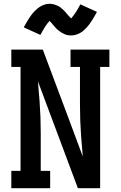

<svg xmlns="http://www.w3.org/2000/svg" viewBox="-20 -998 640 1018"><path d="M40 0V-92H89V-643H40V-735H207L340 -380L419 -168L410 -276Q407 -317 405.5 -358.5Q404 -400 404 -441V-643H354V-735H560V-643H511V0H393L181 -567L190 -459Q193 -418 194.5 -376.5Q196 -335 196 -294V-92H246V0ZM357 -810Q348 -810 339.5 -811.5Q331 -813 322 -817Q313 -821 306 -825.5Q299 -830 291 -836Q283 -842 277 -848.5Q271 -855 266 -861Q261 -867 254 -875Q247 -883 243 -887Q237 -881 232 -874.5Q227 -868 221 -859Q215 -850 208.5 -838.5Q202 -827 194 -813L106 -853Q113 -866 120 -878Q127 -890 133.5 -900Q140 -910 146.5 -919Q153 -928 160 -935.5Q167 -943 176.5 -951Q186 -959 196.5 -965Q207 -971 219 -974.5Q231 -978 243 -978Q249 -978 255 -977Q261 -976 267 -974.5Q273 -973 278.5 -970.5Q284 -968 289.5 -965.5Q295 -963 299.5 -959.5Q304 -956 309 -951.5Q314 -947 318.5 -943Q323 -939 326.5 -934.5Q330 -930 333.5 -926Q337 -922 341 -917.5Q345 -913 349.5 -908.5Q354 -904 357 -900Q363 -907 368 -913.5Q373 -920 379 -928.5Q385 -937 391.5 -948.5Q398 -960 406 -975L494 -935Q487 -922 480 -910Q473 -898 466.5 -888Q460 -878 453.5 -869Q447 -860 440 -852.5Q433 -845 423.5 -836.5Q414 -828 403.5 -822.5Q393 -817 381 -813.5Q369 -810 357 -810Z"/></svg>

Font: Iosevka Curly Slab SmBdEx
Style: Regular
Weight: 600
Width: 7
Monospace: yes
Designer: Belleve Invis
Foundry: Belleve Invis
Version: Version 11.1.0; ttfautohint (v1.8.3)